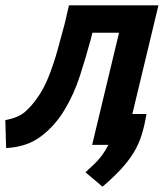

<svg xmlns="http://www.w3.org/2000/svg" viewBox="-49 -544 629 721"><path d="M336 157 272 103Q288 88 304.5 72.5Q321 57 334.5 38.5Q348 20 358 0H297L398 -421H298L292 -397Q274 -330 251 -259Q228 -188 193 -131Q158 -72 105 -32Q52 8 -26 12L-29 -93Q20 -102 45 -124Q70 -146 90 -175Q115 -209 134 -257Q153 -305 167.5 -357.5Q182 -410 194 -455L210 -524H546L448 -116H501Q494 -73 483 -37.5Q472 -2 453 29Q434 60 405.5 91Q377 122 336 157Z"/></svg>

Font: Ubuntu Sans Mono SemiBold
Style: Italic
Weight: 600
Italic angle: -13.5°
Monospace: yes
Designer: Dalton Maag Ltd
Foundry: Dalton Maag Ltd
Version: Version 1.006